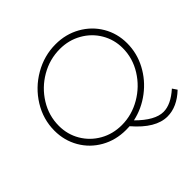

<svg xmlns="http://www.w3.org/2000/svg" viewBox="-203 -901 1230 1230"><g transform="rotate(-45 412.0 -286.5)"><path d="M810 55Q730 131 643 131Q537 131 427 3Q416 4 394 4Q301 4 226 -38.5Q151 -81 108.5 -154.5Q66 -228 66 -317Q66 -420 121 -509Q176 -598 267.5 -651Q359 -704 463 -704Q555 -704 630.5 -661.5Q706 -619 749 -546Q792 -473 792 -384Q792 -294 749.5 -214Q707 -134 634 -78.5Q561 -23 473 -4Q569 92 646 92Q713 92 789 24ZM397 -37Q488 -37 569.5 -84.5Q651 -132 700.5 -211.5Q750 -291 750 -382Q750 -459 712 -523.5Q674 -588 607.5 -625.5Q541 -663 461 -663Q368 -663 287 -616Q206 -569 157 -490Q108 -411 108 -319Q108 -241 146 -176.5Q184 -112 250 -74.5Q316 -37 397 -37Z"/></g></svg>

Font: Gontserrat ExtraLight
Style: Italic
Weight: 275
Italic angle: -11.3°
Designer: Julieta Ulanovsky
Foundry: Julieta Ulanovsky
Version: Version 6.001